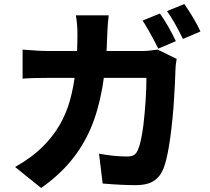

<svg xmlns="http://www.w3.org/2000/svg" viewBox="-20 -872 1040 952"><path d="M852 -668 765 -631Q713 -732 687 -770L773 -805Q792 -779 814 -740.5Q836 -702 852 -668ZM974 -716 887 -679Q843 -769 808 -817L894 -852Q947 -775 974 -716ZM512 -705Q505 -411 430 -236Q391 -146 331 -73.5Q271 -1 184 60L55 -44Q141 -93 195 -148Q291 -244 327.5 -376.5Q364 -509 364 -702Q364 -754 356 -796H519Q514 -760 512 -705ZM850 -526Q849 -468 840 -336Q821 -111 790 -35Q774 5 741.5 25.5Q709 46 656 46Q583 46 489 38L471 -110Q546 -96 610 -96Q634 -96 646 -104.5Q658 -113 665 -132Q679 -163 691 -251Q706 -383 706 -486H229Q137 -486 92 -482V-626Q171 -619 228 -619H682Q715 -619 762 -626L856 -580Q850 -548 850 -526Z"/></svg>

Font: Merged Yaku Han JP ExtraBold
Style: Regular
Weight: 800
Designer: Ryoko NISHIZUKA 西塚涼子 (kana, bopomofo & ideographs); Paul D. Hunt (Latin, Greek & Cyrillic); Sandoll Communications 산돌커뮤니
Foundry: Adobe
Version: Version 2.004